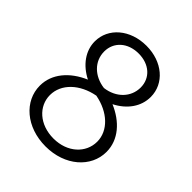

<svg xmlns="http://www.w3.org/2000/svg" viewBox="-183 -747 869 869"><g transform="rotate(45 251.5 -312.0)"><path d="M330.1 -338.9C391.6 -370.1 429.7 -422.9 429.7 -484.4C429.7 -570.3 354.5 -634.8 252 -634.8C148.4 -634.8 72.3 -569.3 72.3 -483.4C72.3 -422.9 111.3 -370.1 172.9 -338.9C90.8 -303.7 38.1 -241.2 38.1 -166C38.1 -67.4 127 10.7 251 10.7C375 10.7 463.9 -68.4 463.9 -167C463.9 -245.1 408.2 -305.7 330.1 -338.9ZM134.8 -481.4C134.8 -541 181.6 -585 252 -585C320.3 -585 367.2 -543 367.2 -482.4C367.2 -420.9 320.3 -372.1 251 -363.3C182.6 -372.1 134.8 -418.9 134.8 -481.4ZM251 -40C162.1 -40 100.6 -96.7 100.6 -168C100.6 -239.3 162.1 -297.9 251 -314.5C339.8 -297.9 401.4 -240.2 401.4 -169.9C401.4 -97.7 339.8 -40 251 -40Z"/></g></svg>

Font: Ed Sans Neue Light
Style: Regular
Weight: 300
Designer: Stephen Hutchings
Version: Version 1.004;PS 001.004;hotconv 1.0.88;makeotf.lib2.5.64775